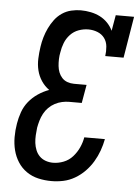

<svg xmlns="http://www.w3.org/2000/svg" viewBox="-53 -785 607 835"><g transform="rotate(5 250.0 -367.5)"><path d="M203 8Q173 8 145 1.5Q117 -5 94 -21Q71 -37 56 -60.5Q41 -84 34 -111.5Q27 -139 27 -169Q27 -199 32 -228Q36 -253 45 -278.5Q54 -304 71 -325Q88 -346 111 -361.5Q134 -377 159 -386Q139 -400 125 -421Q111 -442 105 -466.5Q99 -491 100 -517.5Q101 -544 105 -570Q108 -591 114 -611.5Q120 -632 129.5 -652Q139 -672 152.5 -690Q166 -708 184.5 -720.5Q203 -733 224.5 -738Q246 -743 266 -743Q288 -743 310 -738.5Q332 -734 350.5 -724.5Q369 -715 383.5 -700Q398 -685 407 -666L419 -735H499L469 -554H389Q392 -575 390 -596Q388 -617 376.5 -632.5Q365 -648 346 -655.5Q327 -663 306 -663Q285 -663 264 -655.5Q243 -648 227.5 -631.5Q212 -615 204 -594.5Q196 -574 193 -553Q190 -539 189.5 -523.5Q189 -508 190.5 -493.5Q192 -479 197 -466Q202 -453 211.5 -442.5Q221 -432 235 -427Q249 -422 264 -422H319L305 -342H250Q235 -342 219 -338.5Q203 -335 188 -327Q173 -319 161 -307Q149 -295 141 -280Q133 -265 128.5 -249.5Q124 -234 121 -218Q119 -202 118 -184.5Q117 -167 119 -151Q121 -135 127 -120Q133 -105 144 -94Q155 -83 170.5 -77.5Q186 -72 203 -72Q226 -72 249 -81Q272 -90 288.5 -108.5Q305 -127 315 -149Q325 -171 329 -194H419Q414 -168 405 -143Q396 -118 382 -94.5Q368 -71 348.5 -51Q329 -31 305 -17Q281 -3 255 2.5Q229 8 203 8Z"/></g></svg>

Font: Iosevka Slab Medium Oblique
Style: Regular
Weight: 500
Italic angle: -9°
Monospace: yes
Designer: Belleve Invis
Foundry: Belleve Invis
Version: Version 11.1.1; ttfautohint (v1.8.3)